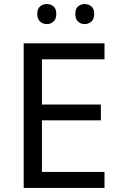

<svg xmlns="http://www.w3.org/2000/svg" viewBox="-20 -928 596 948"><path d="M496 0H97V-714H496V-635H187V-412H478V-334H187V-79H496ZM164 -859Q164 -885 178 -896.5Q192 -908 211 -908Q230 -908 244 -896.5Q258 -885 258 -859Q258 -834 244 -821.5Q230 -809 211 -809Q192 -809 178 -821.5Q164 -834 164 -859ZM352 -859Q352 -885 365.5 -896.5Q379 -908 398 -908Q417 -908 431 -896.5Q445 -885 445 -859Q445 -834 431 -821.5Q417 -809 398 -809Q379 -809 365.5 -821.5Q352 -834 352 -859Z"/></svg>

Font: Noto IKEA Latin
Style: Regular
Weight: 400
Designer: Monotype Design Team
Foundry: Monotype Imaging Inc.
Version: Version 1.0